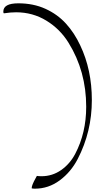

<svg xmlns="http://www.w3.org/2000/svg" viewBox="-265 -928 650 1156"><path d="M-43 131Q-33 133 -15 133Q50 133 103 96Q156 59 188 -2Q254 -128 254 -285Q254 -499 148 -670Q97 -753 14.5 -803.5Q-68 -854 -168 -854Q-202 -854 -240 -848H-241Q-245 -848 -245 -858Q-245 -908 -154.5 -908Q-64 -908 8.5 -875Q81 -842 132 -786Q183 -730 218 -655Q288 -508 288 -325Q288 -135 203 29Q162 108 94.5 158Q27 208 -55 208Q-68 208 -74 206V203Q-74 187 -50 144Z"/></svg>

Font: Mr Bedfort
Style: Regular
Weight: 400
Designer: Alejandro Paul
Foundry: Alejandro Paul
Version: Version 1.000